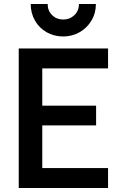

<svg xmlns="http://www.w3.org/2000/svg" viewBox="-20 -943 609 963"><path d="M522 -700V-600H192V-413H462V-314H192V-100H522V0H74V-700ZM297 -845Q330 -845 353 -867Q376 -889 376 -923H461Q461 -877 438.5 -839.5Q416 -802 378.5 -781Q341 -760 297 -760Q252 -760 214.5 -781Q177 -802 155.5 -839.5Q134 -877 134 -923H219Q219 -889 241.5 -867Q264 -845 297 -845Z"/></svg>

Font: MedMera Sans Semibold
Style: Regular
Weight: 600
Designer: Kasper Nordkvist
Foundry: UNCUT.wtf
Version: Version 1.300